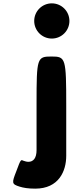

<svg xmlns="http://www.w3.org/2000/svg" viewBox="-20 -850 483 1145"><path d="M289 -830C347 -830 394 -783 394 -725C394 -667 347 -620 289 -620C231 -620 184 -667 184 -725C184 -783 231 -830 289 -830ZM287 -513C201 -513 198 -505 198 -234V45C198 93 179 115 149 115C138 115 127 111 118 108C104 101 103 102 77 172C50 241 49 248 97 263C119 270 148 275 190 275C331 275 375 170 375 79V-217C375 -505 372 -513 287 -513Z"/></svg>

Font: Hussar Print
Style: Bold
Weight: 700
Foundry: Cannot Into Space Fonts
Version: Version 2.00